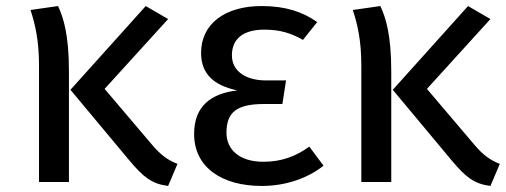

<svg xmlns="http://www.w3.org/2000/svg" viewBox="-20 -602 1673 635"><path d="M172 -582 81 -569C96 -522 109 -469 109 -386V0H208V-366C208 -487 190 -543 172 -582ZM536 -539 462 -582 213 -305 409 -70C454 -17 481 6 536 13L567 -60C536 -72 512 -89 484 -122L326 -308Z M845 -582C724 -582 645 -523 645 -427C645 -357 688 -319 765 -303C679 -293 622 -252 622 -159C622 -49 713 13 846 13C924 13 997 -12 1050 -54L1003 -117C958 -85 912 -67 851 -67C772 -67 729 -107 729 -163C729 -230 762 -258 853 -258H914L926 -336H860C791 -336 747 -368 747 -419C747 -474 785 -504 854 -504C907 -504 943 -492 982 -470L1029 -529C981 -563 924 -582 845 -582Z M1238 -582 1147 -569C1162 -522 1175 -469 1175 -386V0H1274V-366C1274 -487 1256 -543 1238 -582ZM1602 -539 1528 -582 1279 -305 1475 -70C1520 -17 1547 6 1602 13L1633 -60C1602 -72 1578 -89 1550 -122L1392 -308Z"/></svg>

Font: Glow Sans SC Normal Medium
Style: Regular
Weight: 600
Designer: Ryoko NISHIZUKA (kana, bopomofo & ideographs); Paul D. Hunt (Latin, Greek & Cyrillic); Sandoll Communications, Soo-young
Version: Version 0.93